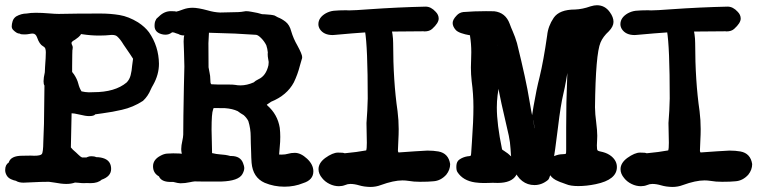

<svg xmlns="http://www.w3.org/2000/svg" viewBox="-25 -679 2975 745"><path d="M232.4 34.7Q213.4 34.7 185.5 29.3L165 26.4Q133.3 26.4 100.1 28.3L65.9 29.8Q47.9 29.8 36.6 22.5Q29.3 21.5 17.8 16.4Q6.3 11.2 0.7 1.2Q-4.9 -8.8 -4.9 -19Q-4.9 -40 8.8 -48.3Q16.6 -74.7 61.5 -74.7L94.2 -75.2L107.9 -74.7Q131.8 -74.7 137.2 -81.1Q142.6 -87.4 143.1 -129.4Q146.5 -198.2 146.5 -267.1Q146.5 -309.6 147.5 -347.2Q144 -351.6 144 -363.8Q144 -377 148.9 -398.4L149.9 -419.9Q152.8 -457.5 152.8 -476.1Q152.8 -483.4 151.1 -489.5Q149.4 -495.6 142.1 -499.5Q127.9 -507.3 119.1 -533.2Q113.8 -548.8 101.6 -548.8Q96.2 -548.8 88.1 -547.1Q80.1 -545.4 69.8 -545.4Q55.2 -545.4 52.2 -547.9L55.2 -548.3Q45.4 -548.3 38.8 -552.5Q32.2 -556.6 26.4 -562.5Q20.5 -568.4 20.5 -576.7Q20.5 -585.4 23.9 -596.7Q27.3 -607.9 37.6 -615.2Q57.6 -626.5 78.1 -626.5Q93.3 -629.4 114.3 -629.4Q137.7 -629.4 166 -627Q188.5 -625 203.1 -625Q267.1 -626.5 364.3 -626.5Q403.8 -626.5 439 -620.6Q474.1 -614.7 510.7 -592.3Q537.1 -575.2 553.2 -553.7Q590.8 -499.5 591.8 -431.6Q591.8 -389.6 569.3 -349.6Q564 -340.8 560.1 -332Q549.3 -305.7 529.8 -287.6Q491.7 -262.7 447.8 -252.9Q412.6 -244.6 372.6 -239.3Q355.5 -237.3 344.7 -235.4Q339.8 -228.5 320.3 -228.5Q307.6 -228.5 283.7 -234.4Q262.2 -239.7 249.5 -239.7Q245.1 -239.7 252.9 -243.7Q250 -117.7 250 -106.9Q256.3 -98.6 270 -87.4L279.8 -78.1Q287.6 -70.3 293.5 -67.9H310.1Q309.1 -67.4 315.2 -70.1Q321.3 -72.8 329.6 -72.8Q341.3 -72.8 348.1 -69.3H346.7Q367.2 -69.3 381.8 -63Q406.2 -52.2 406.2 -23.4Q406.2 6.3 367.2 19L370.1 17.6Q355.5 31.7 326.2 31.7L310.5 31.2L301.8 31.7Q290 31.7 280.3 30.3L266.1 29.3Q251.5 34.7 232.4 34.7ZM319.8 -320.8 337.9 -321.3Q421.4 -321.3 466.3 -358.9Q477.5 -370.1 481.9 -387.2Q486.3 -404.3 487.8 -424.8Q489.3 -438.5 491.2 -450.2V-450.7Q491.2 -450.7 491.2 -451.2Q486.8 -459 454.1 -506.3Q441.9 -526.9 429.7 -537.6Q423.3 -543.5 409.7 -543.5H407.2Q384.3 -541 360.4 -541Q328.1 -541 295.9 -545.9Q291 -546.9 289.1 -546.9Q290 -546.9 285.9 -541.3Q281.7 -535.6 266.1 -524.9Q252.4 -517.6 252.4 -512.2Q252.4 -508.3 255.9 -501.5L257.3 -496.6Q257.3 -489.7 256.6 -487.1Q255.9 -484.4 255.9 -484.9L255.4 -466.8L254.9 -421.9V-399.9Q254.9 -399.9 259.3 -394L261.7 -391.1Q274.4 -372.1 278.8 -354.5Q283.2 -336.9 291 -325.2Q286.6 -325.7 293 -324.2Q304.7 -321.3 319.8 -320.8Z M1078.6 45.4Q1038.1 45.4 1002 30.3Q956.1 9.8 951.2 -47.4Q949.7 -67.9 949.5 -86.7Q949.2 -105.5 948.2 -123.5L947.8 -144.5V-147.9Q947.8 -180.2 938.5 -209.5Q931.6 -222.7 920.4 -232.4Q908.2 -239.3 897.5 -247.6Q877 -257.3 848.1 -259.3Q835.9 -259.8 803.7 -259.8Q804.2 -260.3 801.8 -253.9Q795.9 -240.2 795.9 -176.3Q795.9 -153.8 796.9 -130.9Q797.9 -107.9 797.9 -84Q797.9 -83 796.6 -84.2Q795.4 -85.4 800.3 -84.5Q813.5 -81.1 827.6 -80.1Q849.6 -79.1 868.7 -73.7H872.1Q907.7 -73.7 918 -46.4Q922.9 -33.7 922.9 -27.3Q922.9 -16.6 915.5 -3.4Q900.4 23.4 833 25.4H762.7L730.5 24.9Q720.7 25.9 712.9 27.8Q693.4 32.2 674.8 32.2Q667 32.2 647 26.9H633.3Q600.6 25.9 591.8 5.4Q568.8 -7.3 568.8 -33.7Q568.8 -59.6 597.7 -74.7Q610.8 -82 623 -83Q635.3 -84 647 -84Q673.3 -84 689 -81.5L694.3 -81.1Q685.1 -81.1 685.1 -69.3L685.5 -68.8Q678.2 -84.5 678.2 -100.6Q678.2 -113.8 682.6 -133.3Q685.5 -145.5 686 -156.7Q686 -212.4 688.5 -339.8Q689.9 -380.4 690.4 -420.9L689 -476.1Q688 -496.6 687.5 -518.1Q687.5 -535.2 691.4 -548.8Q691.4 -554.2 690.4 -553.2Q692.4 -544.4 700.7 -544.4Q701.7 -544.4 701.2 -543.9Q694.8 -541.5 688.5 -541.5Q675.8 -541.5 667.5 -546.9L658.2 -549.8Q649.9 -553.7 644 -553.7Q642.6 -553.7 640.1 -551.8Q630.4 -544.4 616.7 -544.4Q608.4 -544.4 600.6 -546.9Q574.7 -554.7 574.7 -578.6Q574.7 -594.7 580.1 -602.1Q580.1 -605 584.5 -608.6Q588.9 -612.3 591.3 -614.7Q612.3 -635.7 638.2 -635.7Q656.7 -635.7 658.2 -633.8L654.3 -632.8Q667.5 -635.3 686 -642.6Q703.1 -648.9 722.7 -648.9Q743.2 -648.9 780.8 -638.7Q805.7 -631.3 829.1 -630.4Q848.1 -631.3 867.7 -631.3Q906.2 -631.3 919.9 -634.3L929.2 -635.7Q938.5 -635.7 950.7 -633.3Q977.5 -628.9 991.7 -624L1002.9 -623.5Q1029.8 -622.1 1040.5 -618.7L1053.2 -611.8Q1067.9 -606.4 1083.3 -594.5Q1098.6 -582.5 1105 -557.6Q1113.3 -529.3 1128.9 -502.4Q1147.5 -468.3 1147.5 -457.5Q1147.5 -452.1 1145.5 -447.8L1138.7 -424.3Q1130.4 -391.1 1115.2 -359.4Q1088.4 -309.1 1026.9 -284.2L1009.8 -272.5Q1007.3 -276.9 1012.2 -270Q1052.2 -234.9 1060.5 -183.1Q1062.5 -165.5 1062.5 -147.9Q1062.5 -128.4 1060.5 -109.6Q1058.6 -90.8 1057.6 -74.7Q1057.6 -75.2 1053.2 -79.6Q1059.6 -79.1 1067.9 -79.1Q1082 -79.1 1093.3 -82.5Q1104.5 -85.9 1119.1 -85.9Q1142.1 -85.9 1166.5 -63.2Q1190.9 -40.5 1190.9 -14.2Q1190.9 19.5 1150.9 31.7Q1117.7 45.4 1078.6 45.4ZM908.2 -347.7Q933.1 -347.7 959.5 -359.4Q965.8 -365.7 978 -371.6Q1007.3 -384.8 1016.6 -425.8Q1017.6 -431.6 1017.6 -438.5Q1017.6 -440.9 1015.6 -450.2Q1013.7 -459.5 1013.7 -469.7L1014.2 -475.6Q1012.7 -490.2 1008.3 -503.4Q1000.5 -519 988.5 -531Q976.6 -543 968.8 -543.9Q886.7 -549.8 805.2 -551.3L779.3 -552.2Q782.7 -552.2 785.6 -557.6L786.1 -558.6Q785.2 -534.7 783.7 -511.7L784.2 -418Q785.6 -407.7 788.3 -396Q791 -384.3 791 -372.1Q791 -355.5 793.9 -353.5Q795.9 -352.1 793.9 -352.1Q804.2 -352.1 818.4 -351.1H848.6Q883.8 -351.1 887.7 -349.6Q897 -347.7 908.2 -347.7Z M1412.1 46.4Q1387.7 45.9 1368.9 40.3Q1350.1 34.7 1334.5 34.7Q1323.7 34.7 1314 39.1Q1302.7 43.5 1290 43.5Q1271.5 43.5 1253.9 34.9Q1236.3 26.4 1225.1 12.2Q1210.9 -4.4 1210.9 -22.5Q1210.9 -46.4 1236.8 -65.9Q1266.1 -86.9 1286.6 -86.9Q1308.6 -86.9 1311 -84.5Q1310.1 -84.5 1314.5 -84.5Q1357.9 -88.4 1397.9 -95.7Q1395 -92.8 1396 -95.7Q1398.4 -102.1 1398.4 -125L1397 -201.7Q1400.9 -250 1401.9 -296.9Q1401.9 -498 1391.1 -559.6Q1394 -554.7 1398.4 -553.7Q1347.2 -550.3 1272.9 -543.5L1265.6 -543Q1231 -543 1215.8 -566.4Q1210.4 -575.7 1210.4 -585Q1210.4 -610.8 1239.3 -627.4Q1253.9 -635.3 1269.5 -637.2Q1289.6 -639.2 1317.4 -639.2L1329.6 -638.7Q1350.6 -638.7 1408.2 -643.1Q1519.5 -650.9 1626.5 -653.3Q1647.5 -653.3 1665.5 -633.3Q1677.2 -621.6 1677.2 -606.9Q1677.2 -589.8 1651.9 -566.9Q1641.1 -557.1 1622.1 -557.1L1617.7 -557.6L1500.5 -556.6Q1492.7 -556.6 1493.7 -557.6Q1496.1 -560.5 1496.1 -559.6Q1496.1 -554.7 1498 -545.9Q1500.5 -528.8 1500.5 -512.2Q1500.5 -364.7 1517.6 -247.6Q1522 -212.9 1522 -178.2Q1522 -157.2 1520.8 -136.7Q1519.5 -116.2 1519 -95.2Q1519 -90.8 1520.5 -89.1Q1522 -87.4 1521 -87.4Q1552.2 -89.4 1583.5 -91.8Q1627.4 -94.7 1633.3 -94.7Q1657.2 -94.7 1676.3 -91.3Q1715.3 -84 1721.7 -42.5Q1721.7 -20 1706.5 -1Q1685.1 22.5 1656.7 24.4Q1638.2 26.4 1605 26.4Q1579.6 26.4 1560.5 22.9Q1548.8 21 1536.6 21Q1502.4 21 1452.6 39.1Q1433.6 46.4 1412.1 46.4Z M2218.8 43Q2188.5 43 2171.4 35.6Q2165 32.7 2157 30.3Q2148.9 27.8 2140.6 23.9Q2101.1 7.8 2101.1 -29.8L2101.6 -38.1Q2106.9 -65.9 2124.8 -73.2Q2142.6 -80.6 2157.2 -80.6Q2169.4 -81.1 2170.7 -82.5Q2171.9 -84 2171.9 -98.6V-184.6Q2171.9 -284.7 2175.3 -361.8Q2177.2 -405.8 2178.2 -450.2Q2177.7 -482.9 2173.8 -522.5Q2173.8 -526.4 2181.2 -515.1Q2196.8 -519 2196 -518.6Q2195.3 -518.1 2199.2 -520Q2193.8 -509.3 2191.4 -495.6L2182.1 -433.1Q2171.4 -358.4 2160.9 -314.9Q2150.4 -271.5 2140.1 -184.6Q2117.7 3.9 2101.6 19Q2077.6 39.1 2048.8 39.1Q2022 39.1 2001.5 23.4Q1959.5 -8.3 1956.1 -100.6Q1954.6 -127.4 1949.2 -152.8Q1914.1 -301.3 1906.7 -349.6Q1901.9 -383.3 1891.6 -433.6Q1878.4 -500 1877.7 -512Q1877 -523.9 1875 -532.7Q1875.5 -532.2 1873 -534.7L1907.2 -500.5Q1905.8 -535.6 1906.5 -523.2Q1907.2 -510.7 1907.2 -497.6Q1907.2 -473.1 1903.8 -449.2L1903.3 -438.5Q1903.3 -426.3 1907.2 -413.6Q1912.6 -394.5 1913.1 -375.5L1915 -367.2L1914.6 -358.4Q1902.8 -309.6 1902.8 -262.2Q1902.8 -197.3 1922.9 -100.6Q1923.3 -97.7 1930.7 -93.8Q1961.9 -74.7 1983.4 -41.5Q1987.8 -34.2 1987.8 -27.3Q1987.8 -15.1 1977.5 1.5Q1959.5 30.8 1906.2 30.8L1886.7 30.3Q1879.9 30.3 1871.1 30.8Q1862.3 31.2 1852.5 31.2Q1836.4 31.2 1818.4 28.8Q1771.5 22 1750 -11.2Q1745.1 -18.1 1745.8 -35.4Q1746.6 -52.7 1757.8 -60.1Q1771 -69.3 1788.1 -72.3Q1799.8 -73.2 1801.3 -74.7Q1802.7 -76.2 1803.2 -84L1806.2 -128.9Q1812 -209.5 1812 -264.2Q1812 -314 1805.2 -363.8Q1802.2 -390.6 1802.2 -417Q1802.2 -431.6 1803 -446.5Q1803.7 -461.4 1803.7 -476.6Q1803.7 -508.8 1798.8 -539.6V-542L1801.3 -541.5Q1755.4 -549.3 1743.4 -562.7Q1731.4 -576.2 1731.4 -589.8Q1731.4 -603 1747.1 -619.1Q1757.3 -630.4 1772.9 -632.3Q1815.4 -635.7 1860.8 -635.7Q1877.4 -635.7 1892.6 -635.3Q1936.5 -630.4 1952.6 -586.9Q1958 -571.8 1964.4 -557.6Q1974.1 -535.6 1981 -511.7Q2017.1 -365.7 2028.8 -291.5Q2033.2 -262.7 2049.3 -182.6Q2051.3 -180.7 2051.3 -174.8L2043.9 -212.4L2020.5 -166Q2029.3 -182.1 2033.2 -197.3Q2040 -231.9 2045.4 -267.6Q2056.6 -333 2068.8 -380.4Q2084 -442.9 2098.1 -541.5Q2101.6 -577.6 2123.5 -609.9Q2145.5 -642.1 2206.5 -642.1Q2234.4 -643.1 2266.1 -654.3Q2280.8 -658.7 2291 -658.7Q2322.3 -658.7 2341.3 -631.8Q2355.5 -612.3 2355.5 -594.2Q2355.5 -576.2 2337.4 -557.6Q2314.5 -536.6 2305.2 -514.2Q2286.1 -469.7 2283.7 -262.7Q2284.2 -234.9 2288.1 -207Q2292.5 -171.9 2292.5 -152.3L2292 -137.2Q2291 -126.5 2291 -114.7Q2291 -98.6 2293.7 -95.5Q2296.4 -92.3 2314.5 -88.9Q2333 -84 2346.7 -73.2Q2368.7 -55.2 2368.7 -30.8Q2368.7 18.6 2286.6 35.6Q2251 43 2218.8 43Z M2584 46.4Q2559.6 45.9 2540.8 40.3Q2522 34.7 2506.3 34.7Q2495.6 34.7 2485.8 39.1Q2474.6 43.5 2461.9 43.5Q2443.4 43.5 2425.8 34.9Q2408.2 26.4 2397 12.2Q2382.8 -4.4 2382.8 -22.5Q2382.8 -46.4 2408.7 -65.9Q2438 -86.9 2458.5 -86.9Q2480.5 -86.9 2482.9 -84.5Q2481.9 -84.5 2486.3 -84.5Q2529.8 -88.4 2569.8 -95.7Q2566.9 -92.8 2567.9 -95.7Q2570.3 -102.1 2570.3 -125L2568.8 -201.7Q2572.8 -250 2573.7 -296.9Q2573.7 -498 2563 -559.6Q2565.9 -554.7 2570.3 -553.7Q2519 -550.3 2444.8 -543.5L2437.5 -543Q2402.8 -543 2387.7 -566.4Q2382.3 -575.7 2382.3 -585Q2382.3 -610.8 2411.1 -627.4Q2425.8 -635.3 2441.4 -637.2Q2461.4 -639.2 2489.3 -639.2L2501.5 -638.7Q2522.5 -638.7 2580.1 -643.1Q2691.4 -650.9 2798.3 -653.3Q2819.3 -653.3 2837.4 -633.3Q2849.1 -621.6 2849.1 -606.9Q2849.1 -589.8 2823.7 -566.9Q2813 -557.1 2793.9 -557.1L2789.6 -557.6L2672.4 -556.6Q2664.6 -556.6 2665.5 -557.6Q2668 -560.5 2668 -559.6Q2668 -554.7 2669.9 -545.9Q2672.4 -528.8 2672.4 -512.2Q2672.4 -364.7 2689.5 -247.6Q2693.8 -212.9 2693.8 -178.2Q2693.8 -157.2 2692.6 -136.7Q2691.4 -116.2 2690.9 -95.2Q2690.9 -90.8 2692.4 -89.1Q2693.8 -87.4 2692.9 -87.4Q2724.1 -89.4 2755.4 -91.8Q2799.3 -94.7 2805.2 -94.7Q2829.1 -94.7 2848.1 -91.3Q2887.2 -84 2893.6 -42.5Q2893.6 -20 2878.4 -1Q2856.9 22.5 2828.6 24.4Q2810.1 26.4 2776.9 26.4Q2751.5 26.4 2732.4 22.9Q2720.7 21 2708.5 21Q2674.3 21 2624.5 39.1Q2605.5 46.4 2584 46.4Z"/></svg>

Font: X Typewriter
Style: Bold
Weight: 700
Designer: GGBot
Version: 0.10